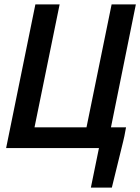

<svg xmlns="http://www.w3.org/2000/svg" viewBox="-20 -678 642 879"><path d="M142 -658H253L138 -95H376L491 -658H602L488 -95H557L554 -79Q552 -67 549.5 -55Q547 -43 544 -31L492 181H396L433 0H8Z"/></svg>

Font: Codetta
Style: Bold Italic
Weight: 700
Italic angle: -11°
Designer: Ulrich Proeller
Foundry: PROSA GmbH
Version: Version 2.00;September 29, 2018;FontCreator 11.5.0.2427 64-b